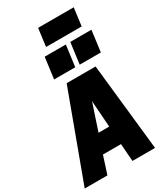

<svg xmlns="http://www.w3.org/2000/svg" viewBox="-337 -1379 1284 1494"><g transform="rotate(-30 305.0 -632.0)"><path d="M570 -1104H250L271 -1264H591ZM368 -854H178L203 -1044H393ZM598 -854H408L433 -1044H623ZM592 0H389L377 -158H215L164 0H-40L248 -780H508ZM366 -322 349 -560 270 -322Z"/></g></svg>

Font: Tanohe Sans ExtraBold
Style: Italic
Weight: 800
Designer: Village Type and Design LLC & Cristiano Sobral
Foundry: Cooper Hewitt Smithsonian Design Museum
Version: Version 1.00;September 29, 2021;FontCreator 13.0.0.2655 64-b